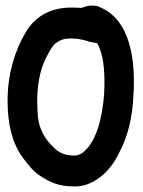

<svg xmlns="http://www.w3.org/2000/svg" viewBox="-20 -671 509 684"><path d="M7 -312C7 -230 23 -162 60 -111C78 -87 97 -61 124 -44C156 -23 189 -7 239 -7C273 -5 301 -16 324 -31C360 -54 387 -89 406 -130C436 -186 452 -256 455 -326C464 -450 447 -603 332 -647L331 -648C310 -654 290 -651 271 -643H267C262 -643 251 -644 243 -644H233C154 -644 101 -607 71 -555C32 -489 7 -406 7 -312ZM113 -297V-298C112 -306 113 -318 113 -329C115 -384 126 -432 147 -471C155 -486 167 -508 176 -515C191 -527 205 -534 233 -534C240 -534 246 -533 255 -533C269 -531 286 -527 297 -523L298 -522H299C308 -520 317 -519 326 -517C348 -481 353 -422 352 -366C352 -357 351 -349 351 -336C344 -250 324 -164 273 -126C264 -120 253 -116 243 -117H241C212 -117 189 -128 173 -144C143 -172 120 -207 115 -255C114 -269 113 -284 113 -297Z"/></svg>

Font: SolarCharger
Style: 950
Weight: 900
Designer: Mew Too
Foundry: Cannot Into Space Fonts/KineticPlasma Fonts
Version: Version 1.100